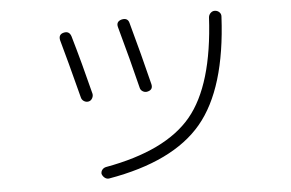

<svg xmlns="http://www.w3.org/2000/svg" viewBox="-46 -630 1091 721"><g transform="rotate(-5 500.0 -269.5)"><path d="M336.9 27.3Q328.1 28.3 320.8 22.5Q313.5 16.6 310.5 7.8Q309.6 -1 314.9 -7.8Q320.3 -14.6 329.1 -16.6Q557.6 -57.6 653.8 -173.3Q750 -289.1 763.7 -543Q764.6 -552.7 772 -559.6Q779.3 -566.4 789.1 -565.4Q798.8 -564.5 805.2 -557.6Q811.5 -550.8 810.5 -541Q796.9 -271.5 689.5 -143.1Q582 -14.6 336.9 27.3ZM257.8 -286.1Q219.7 -433.6 199.2 -505.9Q194.3 -528.3 215.3 -533.2Q236.3 -538.1 243.2 -516.6Q273.4 -413.1 302.7 -295.9Q304.7 -287.1 299.8 -278.3Q294.9 -269.5 286.1 -267.6Q276.4 -265.6 268.1 -271Q259.8 -276.4 257.8 -286.1ZM436.5 -563.5Q460 -568.4 464.8 -546.9Q498 -426.8 526.4 -311.5Q531.2 -290 508.8 -285.2Q500 -283.2 491.7 -288.1Q483.4 -293 481.4 -301.8Q455.1 -409.2 419.9 -536.1Q414.1 -557.6 436.5 -563.5Z"/></g></svg>

Font: Rounded-L Mgen+ 1mn light
Style: Regular
Weight: 200
Designer: [Source Han Sans]
Ryoko NISHIZUKA  (kana & ideographs); Paul D. Hunt (Latin, Greek & Cyrillic); Wenlong ZHANG  (bopomofo
Version: Version 1.059.20150602